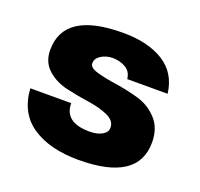

<svg xmlns="http://www.w3.org/2000/svg" viewBox="-89 -549 683 657"><g transform="rotate(20 252.5 -220.5)"><path d="M468 -307H321Q318 -334 297 -346Q276 -358 250 -358Q227 -358 208.5 -346.5Q190 -335 190 -317Q190 -301 219.5 -292.5Q249 -284 290.5 -278Q332 -272 374 -260Q416 -248 445.5 -216Q475 -184 475 -132Q475 10 258 10Q154 10 90 -32.5Q26 -75 20 -164H169Q169 -94 261 -94Q288 -94 306 -104Q324 -114 324 -131Q324 -156 294.5 -169.5Q265 -183 223.5 -189Q182 -195 140 -204.5Q98 -214 68.5 -240.5Q39 -267 39 -311Q39 -451 254 -451Q345 -451 402 -415.5Q459 -380 468 -307Z"/></g></svg>

Font: Puffins on Iceburgs(2)
Style: on-Iceburgs-Bold
Weight: 700
Version: Version 1.0